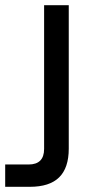

<svg xmlns="http://www.w3.org/2000/svg" viewBox="-76 -520 360 740"><path d="M94 54V-500H189V53Q189 127 152 163.5Q115 200 39 200H-56V114H34Q94 114 94 54Z"/></svg>

Font: MedMera Sans Display
Style: Regular
Weight: 500
Designer: Kasper Nordkvist
Foundry: UNCUT.wtf
Version: Version 1.300